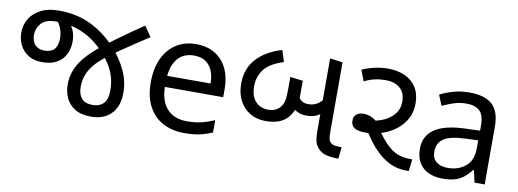

<svg xmlns="http://www.w3.org/2000/svg" viewBox="-53 -892 3212 1190"><g transform="rotate(10 1553.0 -297.0)"><path d="M549 10Q485 10 446 -14.5Q407 -39 389.5 -78Q372 -117 372 -160Q372 -213 391.5 -259Q411 -305 450.5 -348.5Q490 -392 549 -437Q585 -465 620 -490.5Q655 -516 694.5 -544Q734 -572 782 -604L827 -539Q779 -508 738 -481Q697 -454 659.5 -428Q622 -402 585 -374Q529 -333 501 -296Q473 -259 463.5 -226Q454 -193 454 -161Q454 -115 476 -89Q498 -63 547 -63Q589 -63 614 -88.5Q639 -114 639 -170Q639 -233 616.5 -286Q594 -339 552 -385Q512 -432 464 -465Q416 -498 359 -515.5Q302 -533 234 -533Q169 -533 141 -501.5Q113 -470 113 -429Q113 -386 135 -364.5Q157 -343 191 -343Q237 -343 256.5 -367Q276 -391 276 -434Q276 -466 265.5 -494Q255 -522 236 -544L307 -555Q326 -533 341 -502Q356 -471 356 -428Q356 -400 347.5 -371.5Q339 -343 320 -320.5Q301 -298 269.5 -284Q238 -270 191 -270Q140 -270 105 -291.5Q70 -313 51.5 -349.5Q33 -386 33 -430Q33 -477 57 -516.5Q81 -556 127 -579.5Q173 -603 240 -603Q353 -603 442.5 -559.5Q532 -516 605 -436Q658 -377 689.5 -310Q721 -243 721 -169Q721 -84 674.5 -37Q628 10 549 10Z M1114 -546Q1183 -546 1232.5 -516Q1282 -486 1308.5 -431.5Q1335 -377 1335 -304V-251H968Q970 -160 1014.5 -112.5Q1059 -65 1139 -65Q1190 -65 1229.5 -74.5Q1269 -84 1311 -102V-25Q1270 -7 1230 1.5Q1190 10 1135 10Q1059 10 1000.5 -21Q942 -52 909.5 -113.5Q877 -175 877 -264Q877 -352 906.5 -415Q936 -478 989.5 -512Q1043 -546 1114 -546ZM1113 -474Q1050 -474 1013.5 -433.5Q977 -393 970 -321H1243Q1243 -367 1229 -401Q1215 -435 1186.5 -454.5Q1158 -474 1113 -474Z M1619 -151Q1564 -151 1521.5 -175.5Q1479 -200 1454.5 -246Q1430 -292 1430 -354Q1430 -447 1486 -509.5Q1542 -572 1645 -603L1668 -531Q1580 -503 1546 -457Q1512 -411 1512 -353Q1512 -305 1528 -276.5Q1544 -248 1569 -235.5Q1594 -223 1620 -223Q1648 -223 1667.5 -232Q1687 -241 1700 -258Q1713 -275 1718 -299Q1723 -323 1723 -369V-447L1803 -437V-335Q1803 -256 1758.5 -203.5Q1714 -151 1619 -151ZM1861 -228Q1821 -228 1788.5 -250Q1756 -272 1735 -333L1790 -357Q1800 -325 1818 -312.5Q1836 -300 1861 -300Q1897 -300 1923 -318.5Q1949 -337 1971 -371L1988 -291Q1962 -261 1934 -244.5Q1906 -228 1861 -228ZM2094 0Q2059 0 2028.5 -7.5Q1998 -15 1977 -37Q1958 -57 1952 -81.5Q1946 -106 1946 -148V-603L2026 -592V-152Q2026 -125 2029 -112.5Q2032 -100 2038 -92Q2049 -78 2070 -75.5Q2091 -73 2112 -73L2104 0Z M2532 0Q2477 0 2432.5 -20.5Q2388 -41 2352.5 -74Q2317 -107 2288.5 -146.5Q2260 -186 2236 -225L2244 -265Q2289 -268 2332.5 -285Q2376 -302 2404.5 -335Q2433 -368 2433 -417Q2433 -473 2399 -501.5Q2365 -530 2309 -530Q2273 -530 2241.5 -523Q2210 -516 2175 -499L2149 -568Q2186 -584 2227.5 -593.5Q2269 -603 2311 -603Q2372 -603 2418 -582Q2464 -561 2490 -520Q2516 -479 2516 -418Q2516 -364 2492.5 -321.5Q2469 -279 2429 -249Q2389 -219 2340 -203.5Q2291 -188 2241 -188Q2195 -188 2172 -202Q2149 -216 2149 -249Q2149 -274 2166 -287.5Q2183 -301 2210 -301Q2236 -301 2261 -290Q2286 -279 2319 -246H2306Q2353 -178 2389.5 -140.5Q2426 -103 2462 -89Q2498 -75 2542 -75H2556L2547 0Z M2833 -545Q2931 -545 2978 -502Q3025 -459 3025 -365V0H2961L2944 -76H2940Q2917 -47 2892.5 -27.5Q2868 -8 2836.5 1Q2805 10 2760 10Q2712 10 2673.5 -7Q2635 -24 2613 -59.5Q2591 -95 2591 -149Q2591 -229 2654 -272.5Q2717 -316 2848 -320L2939 -323V-355Q2939 -422 2910 -448Q2881 -474 2828 -474Q2786 -474 2748 -461.5Q2710 -449 2677 -433L2650 -499Q2685 -518 2733 -531.5Q2781 -545 2833 -545ZM2859 -259Q2759 -255 2720.5 -227Q2682 -199 2682 -148Q2682 -103 2709.5 -82Q2737 -61 2780 -61Q2848 -61 2893 -98.5Q2938 -136 2938 -214V-262Z"/></g></svg>

Font: guzrati15
Style: Regular
Weight: 400
Designer: Jelle Bosma - Monotype Design Team
Foundry: Monotype Imaging Inc.
Version: Version 2.006